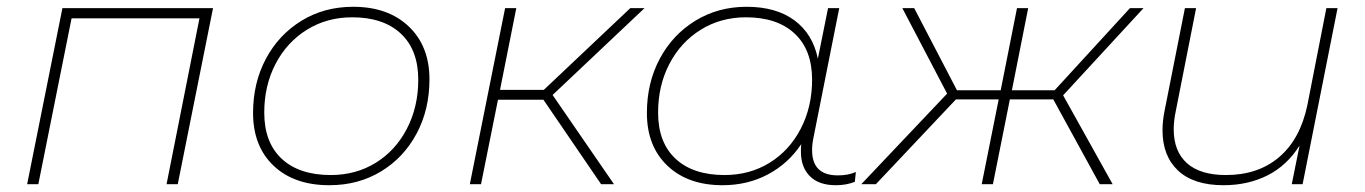

<svg xmlns="http://www.w3.org/2000/svg" viewBox="-20 -543 4025 566"><path d="M608 -519 504 0H471L568 -489H191L93 0H60L164 -519Z M726 -210Q726 -299 764 -370Q802 -441 869 -482Q936 -523 1021 -523Q1124 -523 1185 -465Q1246 -407 1246 -309Q1246 -220 1208 -149Q1170 -78 1103 -37.5Q1036 3 951 3Q847 3 786.5 -54.5Q726 -112 726 -210ZM1213 -308Q1213 -396 1161.5 -444Q1110 -492 1018 -492Q944 -492 885 -455.5Q826 -419 792.5 -355Q759 -291 759 -211Q759 -123 810.5 -75Q862 -27 955 -27Q1029 -27 1087.5 -63Q1146 -99 1179.5 -163.5Q1213 -228 1213 -308Z M1609 -263 1790 0H1752L1582 -249H1448L1398 0H1365L1469 -519H1502L1454 -278H1583L1838 -519H1880Z M2503 -36 2500 -7Q2475 3 2444 3Q2394 3 2367.5 -23.5Q2341 -50 2341 -96Q2341 -111 2342 -118Q2304 -61 2244 -29Q2184 3 2110 3Q2008 3 1947.5 -54.5Q1887 -112 1887 -210Q1887 -299 1925 -370Q1963 -441 2030 -482Q2097 -523 2181 -523Q2268 -523 2322 -483Q2376 -443 2391 -370L2421 -519H2454L2378 -137Q2374 -118 2374 -100Q2374 -26 2450 -26Q2481 -26 2503 -36ZM2374 -308Q2374 -396 2322.5 -444Q2271 -492 2179 -492Q2105 -492 2046 -455.5Q1987 -419 1953.5 -355Q1920 -291 1920 -211Q1920 -123 1971.5 -75Q2023 -27 2116 -27Q2190 -27 2248.5 -63Q2307 -99 2340.5 -163.5Q2374 -228 2374 -308Z M3114 -262 3260 0H3222L3085 -250H2957L2907 0H2874L2924 -250H2798L2562 0H2519L2772 -267L2640 -519H2675L2801 -277H2930L2978 -519H3011L2963 -277H3089L3311 -519H3351Z M3923 -519 3820 0H3788L3811 -114Q3774 -55 3716.5 -26Q3659 3 3587 3Q3499 3 3453 -40Q3407 -83 3407 -159Q3407 -186 3413 -216L3473 -519H3506L3446 -215Q3440 -187 3440 -162Q3440 -97 3479 -62Q3518 -27 3594 -27Q3689 -27 3751 -80Q3813 -133 3834 -233L3890 -519Z"/></svg>

Font: Montserrat Alternates ExLight
Style: Italic
Weight: 275
Italic angle: -11.3°
Designer: Julieta Ulanovsky
Foundry: Julieta Ulanovsky
Version: Version 7.200